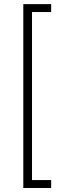

<svg xmlns="http://www.w3.org/2000/svg" viewBox="-20 -787 322 949"><path d="M95.2 142.1V-766.6H232.9V-727.5H138.2V103H232.9V142.1Z"/></svg>

Font: Inter 28pt ExtraLight
Style: Regular
Weight: 250
Designer: Rasmus Andersson
Foundry: rsms
Version: Version 4.001;git-66647c0bb